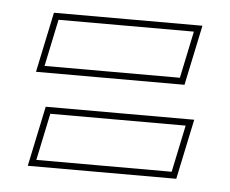

<svg xmlns="http://www.w3.org/2000/svg" viewBox="-35 -505 488 407"><g transform="rotate(5 209.0 -302.0)"><path d="M37.5 -138 64.5 -266H380.5L353.5 -138ZM54.5 -152H342.5L363.5 -252H75.5ZM37.5 -338 64.5 -466H380.5L353.5 -338ZM54.5 -352H342.5L363.5 -452H75.5Z"/></g></svg>

Font: Tourney Thin
Style: Italic
Weight: 100
Italic angle: -12°
Designer: Tyler Finck
Foundry: Etcetera Type Co
Version: Version 1.015